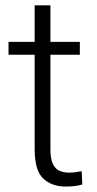

<svg xmlns="http://www.w3.org/2000/svg" viewBox="-20 -684 362 714"><path d="M276.9 -528.3V-480.5H167.5V-128.9Q167.5 -92.3 177 -73.5Q186.5 -54.7 202.4 -48.3Q218.3 -42 236.3 -42Q249.5 -42 261.7 -43.7Q273.9 -45.4 283.7 -47.4L286.1 2Q260.7 9.8 223.6 9.8Q173.3 9.8 141.1 -19.8Q108.9 -49.3 108.9 -128.9V-480.5H11.7V-528.3H108.9V-664.1H167.5V-528.3Z"/></svg>

Font: Vazirmatn UI FD ExtraLight
Style: Regular
Weight: 200
Designer: Saber Rastikerdar
Foundry: Saber Rastikerdar
Version: Version 33.003